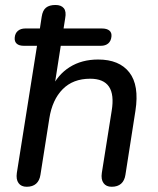

<svg xmlns="http://www.w3.org/2000/svg" viewBox="-20 -732 624 760"><path d="M46.7 -47.8 126.5 -550.7H74.6Q55.5 -550.7 46.2 -559.1Q37 -567.5 38.2 -582.6Q39.5 -600.2 50.7 -609.7Q61.9 -619.3 80.4 -619.3H161.5L133 -586.9L145 -665.6Q148.8 -691 162 -701.6Q175.3 -712.3 199.7 -712.3Q222.2 -712.3 232.6 -699.5Q243.1 -686.7 238 -659.7L225.7 -581.2L212.2 -619.3H382.8Q403.2 -619.3 413.1 -610.9Q423 -602.5 421.1 -586.8Q419.2 -569.2 408.3 -560Q397.4 -550.7 378.9 -550.7H220.5L193.9 -380.3H182.5Q208.1 -436.3 255.8 -466.3Q303.5 -496.4 368.5 -496.4Q452.1 -496.4 491.9 -445.4Q531.7 -394.5 516.1 -293.7L476.5 -40.1Q473 -16.9 459.3 -4.8Q445.6 7.3 422 7.3Q400.1 7.3 389.7 -7.4Q379.2 -22 383.1 -47.8L422.1 -293.5Q432.6 -357.5 411.4 -388.9Q390.2 -420.4 336.8 -420.4Q269 -420.4 227.9 -378.7Q186.8 -337 175.3 -263.4L140.1 -40.1Q136.6 -16.9 122.9 -4.8Q109.2 7.3 85.7 7.3Q63.8 7.3 53.3 -7.4Q42.9 -22 46.7 -47.8Z"/></svg>

Font: SN Pro Thin
Style: Italic
Weight: 200
Italic angle: -9°
Designer: Tobias Whetton
Foundry: Supernotes
Version: Version 1.003;Glyphs 3.3 (3324)